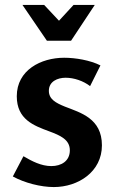

<svg xmlns="http://www.w3.org/2000/svg" viewBox="-20 -744 470 778"><path d="M219 -660 159 -724H71L170 -579H268L364 -724H278ZM240 -510C146 -510 48 -460 48 -354C48 -260 117 -235 179 -212C225 -195 263 -178 263 -135C263 -91 228 -71 188 -71C147 -71 109 -91 75 -111L32 -29C79 -3 145 14 198 14C297 14 393 -48 393 -155C393 -264 307 -287 243 -312C206 -327 178 -342 178 -376C178 -414 213 -429 246 -429C280 -429 318 -416 345 -395L387 -479C345 -500 286 -510 240 -510Z"/></svg>

Font: Rosario
Style: Bold
Weight: 700
Designer: Hector Gatti
Foundry: Omnibus Type
Version: Version 1.100